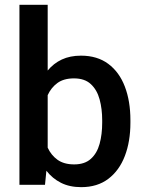

<svg xmlns="http://www.w3.org/2000/svg" viewBox="-20 -770 602 800"><path d="M523.4 -269V-258.8Q523.4 -180.7 500.2 -120.1Q477.1 -59.6 431.4 -24.9Q385.7 9.8 318.4 9.8Q270 9.8 234.1 -8.3Q198.2 -26.4 173.3 -58.6L167.5 0H61V-750H178.7V-476.1Q203.1 -505.9 237.5 -522Q272 -538.1 317.4 -538.1Q385.3 -538.1 431.2 -503.9Q477.1 -469.7 500.2 -409.2Q523.4 -348.6 523.4 -269ZM405.8 -258.8V-269Q405.8 -316.4 395 -356Q384.3 -395.5 358.6 -419.4Q333 -443.4 288.1 -443.4Q245.6 -443.4 219.2 -424.1Q192.9 -404.8 178.7 -373.5V-154.8Q192.9 -123.5 219.7 -104.2Q246.6 -85 289.1 -85Q333 -85 358.6 -108.2Q384.3 -131.3 395 -170.7Q405.8 -210 405.8 -258.8Z"/></svg>

Font: Vazirmatn RD UI Medium
Style: Regular
Weight: 500
Designer: Saber Rastikerdar
Foundry: Saber Rastikerdar
Version: Version 33.003